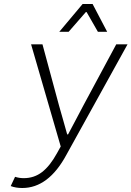

<svg xmlns="http://www.w3.org/2000/svg" viewBox="-20 -734 665 971"><path d="M279.8 -573.2 397.9 -713.9H448.2L522 -573.2H475.1L418 -672.9H414.1L327.1 -573.2ZM92.8 216.8Q59.6 216.8 34.2 207L56.2 160.2Q77.6 167 100.1 167Q152.8 167 192.9 136Q232.9 105 268.1 41L287.1 6.8L137.2 -509.8H194.8L278.8 -199.2Q285.6 -176.8 299.3 -127.2Q313 -77.6 319.8 -54.2H324.2Q338.9 -80.6 365 -131.1Q391.1 -181.6 400.9 -199.2L567.9 -509.8H625L315.9 48.8Q225.1 216.8 92.8 216.8Z"/></svg>

Font: Office Code Pro D Light Italic
Style: Regular
Weight: 300
Italic angle: -9°
Designer: Nathan Rutzky & Paul D. Hunt
Foundry: Adobe Systems Incorporated
Version: Version 1.004;PS 001.004;hotconv 1.0.70;makeotf.lib2.5.58329